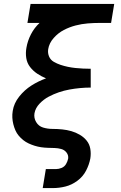

<svg xmlns="http://www.w3.org/2000/svg" viewBox="-20 -755 616 980"><path d="M198 205H250Q282 205 314 197Q346 189 374.5 168Q403 147 419 116.5Q435 86 441 54Q445 29 441 5Q437 -19 422.5 -37Q408 -55 387.5 -67Q367 -79 344.5 -85.5Q322 -92 297.5 -94.5Q273 -97 248 -97Q223 -97 200 -104Q177 -111 164.5 -132Q152 -153 156 -177Q161 -204 182 -226Q203 -248 228.5 -261.5Q254 -275 280.5 -284Q307 -293 334.5 -298Q362 -303 389 -305.5Q416 -308 443 -308V-320V-343V-345V-392V-404Q423 -404 403.5 -405Q384 -406 364.5 -408Q345 -410 326 -414Q307 -418 289 -424Q271 -430 254.5 -439.5Q238 -449 230.5 -466.5Q223 -484 226 -504Q231 -535 254 -561Q277 -587 306 -602Q335 -617 366 -625Q397 -633 428 -635.5Q459 -638 490 -638H547L563 -735H136L120 -638H182Q155 -613 138 -580Q121 -547 115 -512Q110 -485 114 -459Q118 -433 133.5 -413Q149 -393 170 -379Q191 -365 215 -355Q176 -341 140.5 -318.5Q105 -296 78 -262Q51 -228 45 -189Q42 -171 43 -154Q44 -137 48 -121Q52 -105 58.5 -90Q65 -75 75.5 -62.5Q86 -50 98.5 -40Q111 -30 126 -23Q141 -16 157 -11Q173 -6 190 -3.5Q207 -1 224.5 -0.5Q242 0 259 0.5Q276 1 292.5 5.5Q309 10 319.5 23.5Q330 37 328 54Q325 69 317 82.5Q309 96 294.5 102Q280 108 266 108H214Z"/></svg>

Font: Iosevka Sparkle SmBdObl
Style: Regular
Weight: 600
Italic angle: -9°
Designer: Belleve Invis
Foundry: Belleve Invis
Version: Version 4.5.0; ttfautohint (v1.8.3)